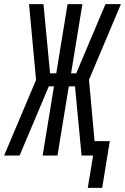

<svg xmlns="http://www.w3.org/2000/svg" viewBox="-49 -755 607 932"><path d="M377 157 403 0H347L315 -336H285L230 0H158L213 -336H188L88 -99L46 0H-29L126 -367L92 -735H162L194 -399H224L279 -735H351L296 -399H321L463 -735H538L383 -368L410 -70H484L447 157Z"/></svg>

Font: Iosevka Oblique
Style: Regular
Weight: 400
Italic angle: -9°
Monospace: yes
Designer: Belleve Invis
Foundry: Belleve Invis
Version: Version 32.5.0; ttfautohint (v1.8.4)